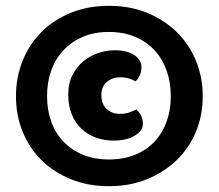

<svg xmlns="http://www.w3.org/2000/svg" viewBox="-20 -639 753 661"><path d="M35 -308Q35 -373 58 -430Q81 -487 123 -529Q165 -571 224 -595Q283 -619 355 -619Q427 -619 486 -595Q545 -571 588 -529Q631 -487 654.5 -430Q678 -373 678 -308Q678 -242 654.5 -185.5Q631 -129 588 -87.5Q545 -46 486 -22Q427 2 355 2Q283 2 224 -22Q165 -46 123 -87.5Q81 -129 58 -185.5Q35 -242 35 -308ZM355 -529Q305 -529 266 -512.5Q227 -496 199 -466.5Q171 -437 156.5 -396.5Q142 -356 142 -308Q142 -260 156.5 -220Q171 -180 199 -151Q227 -122 266 -106Q305 -90 355 -90Q405 -90 444.5 -106Q484 -122 511.5 -151Q539 -180 553.5 -220Q568 -260 568 -308Q568 -356 553.5 -396.5Q539 -437 511.5 -466.5Q484 -496 444.5 -512.5Q405 -529 355 -529ZM394 -373Q367 -373 348 -357Q329 -341 329 -312Q329 -281 347 -264Q365 -247 393 -247Q412 -247 425.5 -252Q439 -257 449 -262Q472 -242 472 -212Q472 -189 444 -172Q416 -155 371 -155Q338 -155 309.5 -165.5Q281 -176 260 -196Q239 -216 227 -245.5Q215 -275 215 -313Q215 -352 229.5 -380.5Q244 -409 267 -428Q290 -447 318.5 -456.5Q347 -466 375 -466Q417 -466 442 -449.5Q467 -433 467 -408Q467 -379 447 -359Q438 -364 424.5 -368.5Q411 -373 394 -373Z"/></svg>

Font: Baloo Paaji 2 ExtraBold
Style: Regular
Weight: 800
Designer: Shuchita Grover, Noopur Datye and Ek Type
Foundry: Ek Type
Version: Version 1.640;hotconv 1.0.111;makeotfexe 2.5.65597; ttfautoh